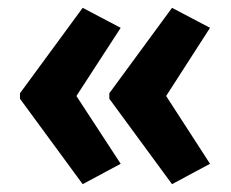

<svg xmlns="http://www.w3.org/2000/svg" viewBox="-20 -519 589 490"><path d="M31 -281 191 -499 288 -448 175 -274 288 -101 191 -49 31 -267ZM259 -281 419 -499 516 -448 404 -274 516 -101 419 -49 259 -267Z"/></svg>

Font: Noto Sans Thai Cond
Style: Bold
Weight: 700
Width: 3
Designer: Monotype Design Team
Foundry: Monotype Imaging Inc.
Version: Version 2.002; ttfautohint (v1.8.4.7-5d5b)